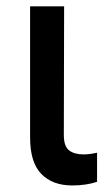

<svg xmlns="http://www.w3.org/2000/svg" viewBox="-20 -565 324 592"><path d="M72.8 -545.4H177.7L176.8 -147Q177.2 -113.3 193.4 -101.1Q209.5 -88.9 237.8 -88.9Q256.3 -88.9 279.3 -94.2V-4.4Q245.6 6.8 202.6 6.8Q142.1 6.8 107.4 -28.6Q72.8 -64 72.8 -141.1Z"/></svg>

Font: Karasuma Gothic
Style: Regular
Weight: 500
Designer: Rasmus Andersson / Ryoko Nishizuka
Foundry: Genbu
Version: Version 1.00